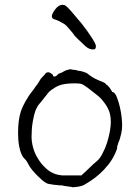

<svg xmlns="http://www.w3.org/2000/svg" viewBox="-20 -765 572 797"><path d="M320 -39Q336 -53 352 -69Q366 -83 383 -97Q396 -108 406 -129Q417 -149 424.5 -173Q432 -197 436 -219Q440 -242 440 -258Q440 -286 432 -306Q424 -325 412 -340Q399 -358 382 -371Q373 -378 364 -385Q355 -392 345 -400Q331 -410 322 -415Q313 -419 295 -419Q257 -419 238 -414Q218 -409 203 -398Q184 -387 175 -373Q171 -367 148 -339Q148 -339 147 -338H146V-337L142 -332Q138 -328 134 -320Q127 -308 123 -292.5Q119 -277 116 -260Q113 -243 112 -226.5Q111 -210 111 -197Q111 -176 117.5 -152Q124 -128 138 -106Q151 -84 170 -67Q186 -51 211 -42Q218 -40 224 -39L237 -37H238H317H319ZM448 -383 449 -382H451Q460 -376 466 -359Q473 -341 478 -319Q483 -297 485 -277Q487 -256 487 -245Q487 -226 483 -210Q477 -184 473 -176Q470 -172 470 -167Q469 -164 467 -160V-159Q466 -154 466 -150Q466 -147 464 -143Q449 -100 411 -60Q379 -26 330 2Q317 9 296 11Q281 13 278 12V11Q274 10 270 10L242 6Q242 5 242 5V6Q242 6 242 6V5Q240 5 224 4Q214 3 205 2H204Q195 1 185 -1Q177 -2 173 -5H172Q165 -9 154 -18Q143 -28 133 -38Q123 -48 114 -59Q103 -73 102 -76Q97 -86 93 -92Q89 -100 81 -107H82Q81 -107 81 -107Q73 -115 68 -128Q63 -140 60 -155.5Q57 -171 56 -186Q55 -201 55 -213Q55 -242 58 -263.5Q61 -285 67 -304Q74 -323 85 -343Q101 -371 113 -385Q123 -398 124 -400L129 -408Q134 -412 140 -423Q147 -435 150 -439Q164 -454 167 -457V-458Q170 -462 174 -464Q177 -465 181 -465Q184 -465 187 -463H188Q200 -456 200 -452Q200 -448 203 -447.5Q206 -447 209 -448L212 -449L213 -450H214L222 -458Q223 -459 226 -460Q236 -463 244 -468Q250 -472 257 -474Q270 -477 273 -478Q275 -477 276 -477L277 -476H279L297 -474Q299 -473 301 -472H302Q318 -470 326 -467Q340 -463 345 -458Q348 -455 365 -444Q375 -438 386 -433Q407 -424 408 -424Q414 -421 416 -420Q420 -414 426 -411Q430 -407 435 -401Q438 -397 444 -387L445 -385L446 -383ZM196 -694Q196 -694 195 -697Q195 -707 209 -726Q223 -744 237 -745Q240 -745 241 -745Q243 -744 246 -744Q252 -745 275 -719Q296 -695 319 -667Q342 -638 359.5 -611Q377 -584 378 -575Q379 -560 369 -560Q352 -558 335 -573Q319 -588 299 -607Q289 -616 281 -629Q280 -631 263 -650Q255 -660 246 -666Q237 -671 224 -678Q218 -681 209 -684Q197 -686 196 -694Z"/></svg>

Font: ToneOZ-Pinyin-Tsuipita-TC
Style: Regular
Weight: 400
Designer: ÂÆ£ÂøóÂáåJeffrey Xuan(jeffreyx@gmail.com, ToneOZ.com) ÈòøÂù§(cjkFonts)
Foundry: ToneOZ
Version: Version 0.24071